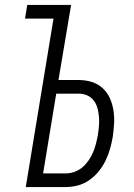

<svg xmlns="http://www.w3.org/2000/svg" viewBox="-20 -755 540 775"><path d="M84 0 196 -680H81L90 -735H267L216 -432H298Q326 -432 351 -424Q376 -416 394.5 -399Q413 -382 423.5 -358.5Q434 -335 438 -309Q442 -283 440.5 -256Q439 -229 435 -202Q431 -178 424 -153.5Q417 -129 406 -106.5Q395 -84 378.5 -63.5Q362 -43 340.5 -28Q319 -13 294.5 -6.5Q270 0 245 0ZM154 -55H245Q263 -55 281 -61.5Q299 -68 313 -80Q327 -92 338 -108Q349 -124 356 -141Q363 -158 367.5 -175.5Q372 -193 375 -210Q378 -229 379.5 -247Q381 -265 379.5 -283Q378 -301 373.5 -318Q369 -335 359 -348.5Q349 -362 333 -369.5Q317 -377 298 -377H207Z"/></svg>

Font: Iosevka SS04 Light
Style: Italic
Weight: 300
Italic angle: -9°
Monospace: yes
Designer: Belleve Invis
Foundry: Belleve Invis
Version: Version 19.0.0; ttfautohint (v1.8.4)